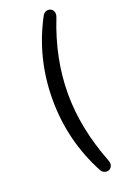

<svg xmlns="http://www.w3.org/2000/svg" viewBox="-170 -766 657 1005"><g transform="rotate(-20 158.5 -263.0)"><path d="M210 169Q102 -32 102 -263Q102 -494 210 -695Q220 -712 238 -713Q256 -714 266.5 -699Q277 -684 268 -661Q188 -460 188 -263Q188 -71 268 135Q277 158 266.5 173Q256 188 238 186.5Q220 185 210 169Z"/></g></svg>

Font: Nunito
Style: Regular
Weight: 400
Designer: Vernon Adams
Foundry: Vernon Adams
Version: Version 3.602